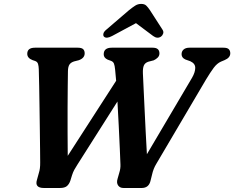

<svg xmlns="http://www.w3.org/2000/svg" viewBox="-20 -938 1169 958"><path d="M886 -667.5Q886 -682 896.2 -691Q906.5 -700 925 -700H1095Q1114.5 -700 1121.8 -692.2Q1129 -684.5 1129 -672Q1129 -650 1100.5 -638L1082.5 -630.5Q1063 -622 1046.2 -599.5Q1029.5 -577 1007.5 -540.5L760.5 -121.5Q745 -96.5 738.5 -66L731.5 -38Q723.5 0 687 0H596.5Q578 0 569.2 -13Q560.5 -26 566.5 -45.5L575 -75.5Q582 -97 581 -117Q580 -145 577.8 -196.5Q575.5 -248 572.5 -310Q569.5 -372 566 -431.5L366.5 -117Q357 -102.5 350.8 -91Q344.5 -79.5 339.5 -64L331 -36.5Q325 -19 313.8 -9.5Q302.5 0 279 0H199.5Q151.5 0 164.5 -41L174 -75.5Q181 -96 180.5 -128Q180.5 -147.5 180 -190Q179.5 -232.5 178.8 -287.8Q178 -343 177.2 -400.8Q176.5 -458.5 175.5 -509.2Q174.5 -560 173.5 -593Q173 -608 169.8 -619Q166.5 -630 154.5 -634L142.5 -638Q116 -648 116 -669.5Q116 -700 154.5 -700H368Q387 -700 394.8 -692.8Q402.5 -685.5 402.5 -672Q402.5 -648 373 -637.5L349.5 -631.5Q333.5 -626.5 326.5 -615.8Q319.5 -605 319 -583.5Q318.5 -557 318 -508.5Q317.5 -460 317.2 -400Q317 -340 317.2 -277.5Q317.5 -215 318 -160.5L559.5 -535Q557 -567.5 554.5 -589.5Q552.5 -611 548.5 -620.8Q544.5 -630.5 533.5 -634.5L517 -640.5Q497.5 -649.5 497.5 -667Q497.5 -700 537.5 -700H742Q775.5 -700 775.5 -671.5Q775.5 -659.5 767.2 -651Q759 -642.5 747 -637L720 -630Q703.5 -624.5 697.8 -611.2Q692 -598 693 -572.5Q694 -550 696.2 -503.5Q698.5 -457 701.2 -398Q704 -339 707 -278.8Q710 -218.5 713 -168.5L938.5 -550.5Q954 -577.5 954.2 -599.2Q954.5 -621 929.5 -632.5L905.5 -641Q886 -649.5 886 -667.5ZM539.5 -758.5Q510.5 -743 498.5 -755.5Q494 -760.5 496 -770.2Q498 -780 511 -790.5L624 -887.5Q641.5 -901.5 654.8 -910Q668 -918.5 684.5 -918.5Q701 -918.5 709.8 -910Q718.5 -901.5 728 -887.5L790.5 -790.5Q797.5 -780 794 -770.2Q790.5 -760.5 783.5 -755.5Q765 -743 744 -758.5L658.5 -822.5Z"/></svg>

Font: Fraunces 9pt S050 SemiBold
Style: Italic
Weight: 600
Italic angle: -16°
Version: Version 1.000; ttfautohint (v1.8.3)